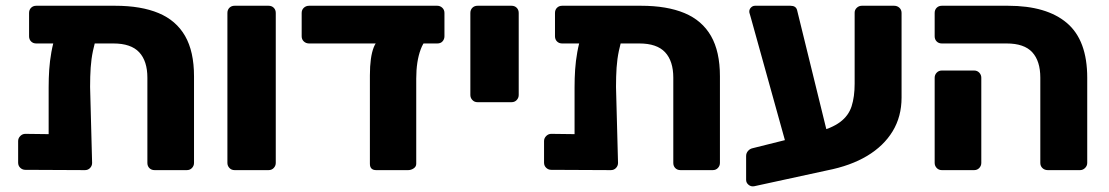

<svg xmlns="http://www.w3.org/2000/svg" viewBox="-20 -591 3852 667"><path d="M106 -440Q95 -440 88 -447Q81 -454 81 -465V-546Q81 -557 88 -564Q95 -571 106 -571H380Q470 -571 531 -545.5Q592 -520 623 -466Q654 -412 654 -326V-25Q654 -15 647 -7.5Q640 0 629 0H517Q506 0 499 -7Q492 -14 492 -25V-321Q492 -379 463.5 -409.5Q435 -440 374 -440ZM230 -509H275Q302 -509 312.5 -498Q323 -487 319 -475Q309 -443 303 -414.5Q297 -386 295 -356Q293 -326 293 -289L300 -25Q300 -15 293 -7.5Q286 0 275 0L68 -1Q58 -1 50.5 -8Q43 -15 43 -26V-101Q43 -111 50.5 -118.5Q58 -126 68 -126L149 -125V-287Q149 -320 151 -349.5Q153 -379 158.5 -410Q164 -441 175 -475Q180 -489 191.5 -499Q203 -509 230 -509Z M795 0Q784 0 777 -7.5Q770 -15 770 -25V-546Q770 -557 777 -564Q784 -571 795 -571H913Q924 -571 931 -564Q938 -557 938 -546V-25Q938 -15 931 -7.5Q924 0 913 0Z M1287 0Q1265 0 1265 -22V-329Q1265 -393 1278.5 -427Q1292 -461 1322 -461H1482Q1457 -461 1441.5 -419.5Q1426 -378 1426 -318V-22Q1426 -12 1417 -6Q1408 0 1398 0ZM1054 -440Q1043 -440 1035.5 -447Q1028 -454 1028 -465V-546Q1028 -557 1035.5 -564Q1043 -571 1054 -571H1499Q1509 -571 1516.5 -564Q1524 -557 1524 -546V-465Q1524 -455 1517.5 -447.5Q1511 -440 1499 -440Z M1639 -236Q1628 -236 1621 -243.5Q1614 -251 1614 -261V-546Q1614 -557 1621 -564Q1628 -571 1639 -571H1757Q1768 -571 1775 -564Q1782 -557 1782 -546V-261Q1782 -251 1775 -243.5Q1768 -236 1757 -236Z M1933 -440Q1922 -440 1915 -447Q1908 -454 1908 -465V-546Q1908 -557 1915 -564Q1922 -571 1933 -571H2207Q2297 -571 2358 -545.5Q2419 -520 2450 -466Q2481 -412 2481 -326V-25Q2481 -15 2474 -7.5Q2467 0 2456 0H2344Q2333 0 2326 -7Q2319 -14 2319 -25V-321Q2319 -379 2290.5 -409.5Q2262 -440 2201 -440ZM2057 -509H2102Q2129 -509 2139.5 -498Q2150 -487 2146 -475Q2136 -443 2130 -414.5Q2124 -386 2122 -356Q2120 -326 2120 -289L2127 -25Q2127 -15 2120 -7.5Q2113 0 2102 0L1895 -1Q1885 -1 1877.5 -8Q1870 -15 1870 -26V-101Q1870 -111 1877.5 -118.5Q1885 -126 1895 -126L1976 -125V-287Q1976 -320 1978 -349.5Q1980 -379 1985.5 -410Q1991 -441 2002 -475Q2007 -489 2018.5 -499Q2030 -509 2057 -509Z M2600 56Q2589 58 2580.5 51Q2572 44 2572 34V-49Q2572 -59 2578.5 -66.5Q2585 -74 2594 -76L2814 -131Q2869 -145 2898.5 -167Q2928 -189 2938.5 -222Q2949 -255 2949 -300V-547Q2949 -557 2956.5 -564Q2964 -571 2974 -571H3086Q3097 -571 3104.5 -564Q3112 -557 3112 -546V-252Q3112 -186 3081 -135Q3050 -84 2992.5 -49.5Q2935 -15 2853 1ZM2729 -24 2588 -531Q2586 -539 2584.5 -543Q2583 -547 2583 -551Q2583 -559 2589 -565Q2595 -571 2603 -571H2726Q2745 -571 2749 -556L2874 -47Z M3620 0Q3609 0 3601.5 -7Q3594 -14 3594 -25V-321Q3594 -379 3566 -409.5Q3538 -440 3477 -440H3252Q3241 -440 3234 -447Q3227 -454 3227 -465V-546Q3227 -557 3234 -564Q3241 -571 3252 -571H3482Q3616 -571 3686.5 -511Q3757 -451 3757 -321V-25Q3757 -15 3749.5 -7.5Q3742 0 3732 0ZM3252 0Q3241 0 3234 -7.5Q3227 -15 3227 -25V-321Q3227 -331 3234 -338.5Q3241 -346 3252 -346H3364Q3375 -346 3382 -338.5Q3389 -331 3389 -321V-25Q3389 -15 3382 -7.5Q3375 0 3364 0Z"/></svg>

Font: Rubik
Style: Bold
Weight: 700
Designer: Hubert and Fischer
Foundry: Hubert and Fischer
Version: Version 2.300;gftools[0.9.30]